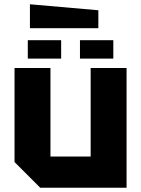

<svg xmlns="http://www.w3.org/2000/svg" viewBox="-20 -878 660 898"><path d="M572 -560V0H168L48 -120V-560H216V-146H404V-560ZM110 -604V-690H266V-604ZM354 -604V-690H510V-604ZM440 -746H120V-858L440 -830Z"/></svg>

Font: Tektur
Style: Bold
Weight: 700
Designer: Adam Jagosz
Foundry: Adam Jagosz
Version: Version 1.005;gftools[0.9.30]